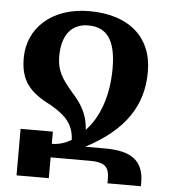

<svg xmlns="http://www.w3.org/2000/svg" viewBox="-52 -771 719 818"><g transform="rotate(5 307.5 -362.0)"><path d="M49 0H187V-89H356C418 -89 438 -71 438 -18V0H581V-14C581 -109 528 -147 415 -147H330C496 -234 568 -344 568 -488C568 -637 466 -724 298 -724C135 -724 36 -627 36 -501C36 -405 75 -357 168 -311C230 -275 268 -239 270 -171C245 -156 217 -147 187 -147V-199H49ZM255 -372C206 -429 186 -462 186 -522C186 -611 226 -663 298 -663C376 -663 417 -613 417 -489C417 -372 382 -277 326 -219C322 -286 294 -329 255 -372Z"/></g></svg>

Font: Noto Serif Armenian SemiCondensed
Style: Bold
Weight: 700
Width: 4
Designer: Monotype Design Team
Foundry: Monotype Imaging Inc.
Version: Version 2.008